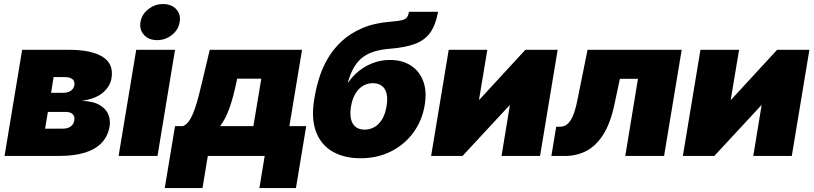

<svg xmlns="http://www.w3.org/2000/svg" viewBox="-20 -787 4108 969"><path d="M2.9 0 91.8 -535.6H330.1Q439.9 -535.6 497.6 -500.5Q555.2 -465.3 542.5 -391.1Q535.6 -350.1 498.5 -318.8Q461.4 -287.6 392.6 -278.3Q451.7 -275.9 483.9 -256.3Q516.1 -236.8 527.1 -208.3Q538.1 -179.7 533.2 -148.9Q524.9 -100.6 493.9 -67.1Q462.9 -33.7 408.9 -16.8Q355 0 278.3 0ZM207.5 -137.7H297.4Q321.3 -137.7 336.4 -148.4Q351.6 -159.2 355 -179.2Q358.4 -199.2 346.9 -210.7Q335.4 -222.2 311.5 -222.2H221.7ZM237.8 -318.8H300.3Q323.2 -318.8 337.9 -329.3Q352.5 -339.8 355.5 -357.9Q358.4 -377 345.5 -387.5Q332.5 -397.9 307.1 -397.9H250.5Z M578.6 0 667.5 -535.6H863.3L774.9 0ZM772.9 -584.5Q731 -584.5 706.8 -610.8Q682.6 -637.2 689 -675.8Q695.3 -714.4 728.3 -740.5Q761.2 -766.6 803.2 -766.6Q845.2 -766.6 869.4 -740.5Q893.6 -714.4 886.7 -675.8Q880.9 -637.2 847.9 -610.8Q814.9 -584.5 772.9 -584.5Z M811.5 162.1 863.3 -150.4H903.3Q923.3 -157.7 938.5 -183.1Q953.6 -208.5 965.1 -243.2Q976.6 -277.8 985.4 -313.7Q994.1 -349.6 1001 -377.4L1038.6 -535.6H1504.4L1440.4 -150.4H1525.4L1473.6 162.1H1289.1L1315.9 0H1028.8L1002 162.1ZM1090.8 -150.4H1258.8L1298.8 -390.1H1176.8L1174.3 -377.4Q1157.2 -294.9 1137.7 -240.5Q1118.2 -186 1090.8 -150.4Z M1799.8 11.7Q1716.8 11.7 1658.2 -22.2Q1599.6 -56.2 1574.7 -122.6Q1549.8 -189 1565.9 -286.1L1568.4 -300.8Q1576.2 -346.7 1591.8 -396.2Q1607.4 -445.8 1635 -492.9Q1662.6 -540 1705.3 -579.6Q1748 -619.1 1809.1 -645.3Q1870.1 -671.4 1953.1 -677.7Q1991.2 -680.7 2009.5 -685.5Q2027.8 -690.4 2034.4 -700.4Q2041 -710.4 2044.4 -727.5H2190.9Q2179.2 -662.1 2152.1 -623.5Q2125 -585 2076.9 -566.4Q2028.8 -547.9 1953.6 -541.5Q1906.2 -538.1 1870.8 -527.6Q1835.4 -517.1 1809.8 -497.3Q1784.2 -477.5 1766.4 -447Q1748.5 -416.5 1736.3 -372.6H1739.3Q1758.3 -401.4 1789.3 -427Q1820.3 -452.6 1860.8 -468.5Q1901.4 -484.4 1948.2 -484.4Q2009.3 -484.4 2052.7 -456.8Q2096.2 -429.2 2115.7 -378.2Q2135.3 -327.1 2123.5 -256.8Q2110.4 -177.7 2065.7 -117.2Q2021 -56.6 1952.6 -22.5Q1884.3 11.7 1799.8 11.7ZM1820.3 -132.8Q1847.2 -132.8 1869.9 -145.8Q1892.6 -158.7 1908.4 -184.8Q1924.3 -210.9 1930.7 -250Q1937.5 -289.1 1930.9 -315.2Q1924.3 -341.3 1906.5 -354.2Q1888.7 -367.2 1861.8 -367.2Q1835 -367.2 1812.5 -354.2Q1790 -341.3 1774.2 -315.2Q1758.3 -289.1 1751.5 -250Q1745.1 -210.9 1751.7 -184.8Q1758.3 -158.7 1775.9 -145.8Q1793.5 -132.8 1820.3 -132.8Z M2705.6 0H2511.2L2553.2 -255.9H2551.8L2314.5 0H2155.8L2244.6 -535.6H2439.5L2397.5 -283.7H2399.4L2631.3 -535.6H2794.4Z M2762.7 0 2787.1 -147.5H2806.2Q2822.3 -147.5 2835.2 -155Q2848.1 -162.6 2858.9 -178.7Q2869.6 -194.8 2878.4 -220.5Q2887.2 -246.1 2894 -281.7L2945.3 -535.6H3420.4L3331.5 0H3135.7L3199.7 -389.2H3108.4L3081.5 -262.2Q3060.5 -162.6 3022.9 -105.2Q2985.4 -47.9 2936.8 -23.9Q2888.2 0 2833.5 0Z M3976.1 0H3781.7L3823.7 -255.9H3822.3L3585 0H3426.3L3515.1 -535.6H3710L3668 -283.7H3669.9L3901.9 -535.6H4064.9Z"/></svg>

Font: Inter 20pt Black
Style: Italic
Weight: 900
Italic angle: -9.3988°
Version: Version 4.001;git-66647c0bb